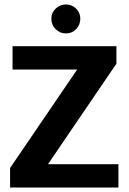

<svg xmlns="http://www.w3.org/2000/svg" viewBox="-20 -836 576 856"><path d="M499 -630V-552L194 -104H508V0H25V-87L324 -526H36V-630ZM209 -753Q209 -779 228 -797.5Q247 -816 274 -816Q301 -816 319.5 -797.5Q338 -779 338 -753Q338 -725 319.5 -706Q301 -687 274 -687Q247 -687 228 -706Q209 -725 209 -753Z"/></svg>

Font: Mukta
Style: Bold
Weight: 700
Designer: Girish Dalvi and Yashodeep Gholap
Foundry: Ek Type
Version: Version 2.538;PS 1.002;hotconv 16.6.51;makeotf.lib2.5.65220;